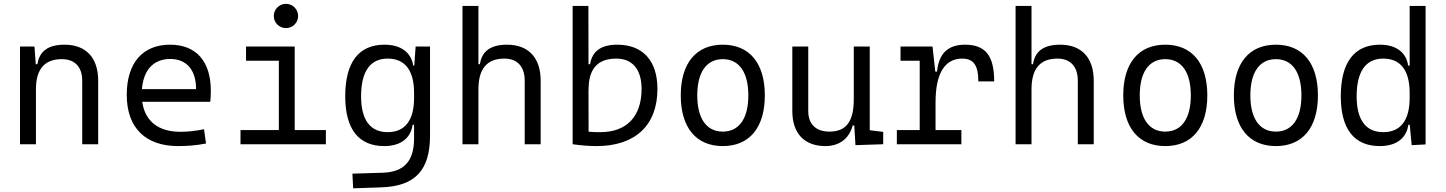

<svg xmlns="http://www.w3.org/2000/svg" viewBox="-20 -764 7657 1017"><path d="M415.5 0H500V-336.9C500 -458 435.5 -527.3 322.3 -527.3C235.4 -527.3 188.5 -493.2 178.2 -423.8H169.4L162.6 -517.6H85.9V0H170.4V-291.5C170.4 -397.9 216.3 -450.7 307.6 -450.7C376 -450.7 415.5 -409.7 415.5 -337.4Z M923.8 9.8C966.8 9.8 1018.1 6.8 1071.3 -3.9L1060.5 -79.6C1019 -70.8 976.6 -65.9 935.5 -65.9C819.3 -65.9 748 -121.6 733.4 -224.6H1093.8C1095.7 -241.7 1096.7 -261.2 1096.7 -283.2C1096.7 -440.4 1018.1 -527.3 880.9 -527.3C734.9 -527.3 651.4 -429.7 651.4 -261.7C651.4 -87.4 750 9.8 923.8 9.8ZM731.9 -292C739.7 -394 793.9 -451.7 881.8 -451.7C967.8 -451.7 1018.6 -394 1018.6 -292Z M1253.9 0H1706.1V-75.2H1541V-517.6H1283.2V-442.4H1457V-75.2H1253.9ZM1494.6 -615.2C1530.3 -615.2 1559.1 -643.6 1559.1 -679.2C1559.1 -714.8 1530.3 -743.7 1494.6 -743.7C1459 -743.7 1430.2 -714.8 1430.2 -679.2C1430.2 -643.6 1459 -615.2 1494.6 -615.2Z M1850.6 233.4 1998 228.5C2178.7 222.7 2257.8 138.7 2257.8 -45.9V-517.6H2181.6L2174.3 -416.5H2168.9C2157.7 -487.3 2102.5 -527.3 2016.1 -527.3C1879.9 -527.3 1808.6 -433.6 1808.6 -253.9C1808.6 -80.6 1879.4 9.8 2015.1 9.8C2103 9.8 2155.8 -32.7 2165.5 -103H2173.3V-30.3C2172.9 86.9 2123 147 2007.8 150.9L1846.7 155.8ZM2173.3 -271.5V-246.1C2173.3 -126.5 2125.5 -64 2033.7 -64C1940.9 -64 1892.6 -128.9 1892.6 -253.9C1892.6 -385.3 1940.9 -453.6 2033.2 -453.6C2125.5 -453.6 2173.3 -391.1 2173.3 -271.5Z M2759.3 0H2843.8V-336.9C2843.8 -458 2779.3 -527.3 2666 -527.3C2579.1 -527.3 2532.2 -493.2 2522 -423.8H2514.2V-732.4H2429.7V0H2514.2V-291.5C2514.2 -400.4 2560.1 -453.6 2651.4 -453.6C2719.7 -453.6 2759.3 -411.6 2759.3 -337.4Z M3139.6 9.8C3345.2 9.8 3462.4 -100.6 3462.4 -293C3462.4 -442.4 3384.8 -527.3 3249.5 -527.3C3164.1 -527.3 3116.7 -493.2 3105.5 -423.8H3097.2L3096.7 -732.4H3013.2V0C3056.2 5.9 3097.2 9.8 3139.6 9.8ZM3097.2 -292.5 3097.7 -291C3097.7 -400.4 3146.5 -453.6 3244.6 -453.6C3330.1 -453.6 3378.4 -396 3378.4 -293C3378.4 -147 3299.3 -64 3160.2 -64C3139.6 -64 3118.2 -64 3097.7 -66.4Z M3808.6 9.8C3949.7 9.8 4031.2 -87.9 4031.2 -258.8C4031.2 -429.7 3949.7 -527.3 3808.6 -527.3C3667.5 -527.3 3585.9 -429.7 3585.9 -258.8C3585.9 -87.9 3667.5 9.8 3808.6 9.8ZM3808.6 -66.9C3722.2 -66.9 3673.3 -136.2 3673.3 -258.8C3673.3 -381.3 3722.2 -450.7 3808.6 -450.7C3895 -450.7 3943.8 -381.3 3943.8 -258.8C3943.8 -136.2 3895 -66.9 3808.6 -66.9Z M4352.1 9.8C4425.8 9.8 4478.5 -29.8 4496.6 -99.6H4504.9L4511.2 4.9L4658.2 0V-65.4L4586.9 -74.2V-517.6H4502.4V-239.3C4502.4 -114.7 4458.5 -66.9 4373 -66.9C4302.2 -66.9 4261.2 -106 4261.2 -175.8V-517.6H4176.8V-175.8C4176.8 -57.6 4240.2 9.8 4352.1 9.8Z M4935.5 -222.7C4935.5 -370.6 4981.9 -453.6 5076.2 -453.6C5136.2 -453.6 5162.1 -418.5 5162.1 -333H5246.1C5246.1 -469.7 5199.2 -527.3 5091.3 -527.3C5001 -527.3 4952.6 -480.5 4943.4 -384.8H4934.1L4919.4 -517.6H4750V-442.4H4851.6V-75.2H4730.5V0H5072.3V-75.2H4935.5Z M5689 0H5773.4V-336.9C5773.4 -458 5709 -527.3 5595.7 -527.3C5508.8 -527.3 5461.9 -493.2 5451.7 -423.8H5443.8V-732.4H5359.4V0H5443.8V-291.5C5443.8 -400.4 5489.7 -453.6 5581.1 -453.6C5649.4 -453.6 5689 -411.6 5689 -337.4Z M6152.3 9.8C6293.5 9.8 6375 -87.9 6375 -258.8C6375 -429.7 6293.5 -527.3 6152.3 -527.3C6011.2 -527.3 5929.7 -429.7 5929.7 -258.8C5929.7 -87.9 6011.2 9.8 6152.3 9.8ZM6152.3 -66.9C6065.9 -66.9 6017.1 -136.2 6017.1 -258.8C6017.1 -381.3 6065.9 -450.7 6152.3 -450.7C6238.8 -450.7 6287.6 -381.3 6287.6 -258.8C6287.6 -136.2 6238.8 -66.9 6152.3 -66.9Z M6738.3 9.8C6879.4 9.8 6960.9 -87.9 6960.9 -258.8C6960.9 -429.7 6879.4 -527.3 6738.3 -527.3C6597.2 -527.3 6515.6 -429.7 6515.6 -258.8C6515.6 -87.9 6597.2 9.8 6738.3 9.8ZM6738.3 -66.9C6651.9 -66.9 6603 -136.2 6603 -258.8C6603 -381.3 6651.9 -450.7 6738.3 -450.7C6824.7 -450.7 6873.5 -381.3 6873.5 -258.8C6873.5 -136.2 6824.7 -66.9 6738.3 -66.9Z M7288.6 9.8C7377 9.8 7430.2 -32.7 7439.9 -103H7447.3L7457.5 4.9L7531.2 1V-732.4H7446.8V-416.5H7439C7428.2 -487.3 7374 -527.3 7289.6 -527.3C7153.3 -527.3 7082 -433.6 7082 -253.9C7082 -80.6 7152.8 9.8 7288.6 9.8ZM7446.8 -246.1C7446.8 -126.5 7398.9 -64 7307.1 -64C7214.4 -64 7166 -128.9 7166 -253.9C7166 -385.3 7214.4 -453.6 7306.6 -453.6C7398.9 -453.6 7446.8 -391.1 7446.8 -271.5Z"/></svg>

Font: Cascadia Mono PL SemiLight
Style: Regular
Weight: 350
Monospace: yes
Designer: Aaron Bell
Foundry: Saja Typeworks
Version: Version 2404.023